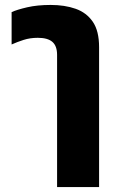

<svg xmlns="http://www.w3.org/2000/svg" viewBox="-20 -551 484 777"><path d="M211 206V-329Q211 -365 192 -381.5Q173 -398 133 -398Q102 -398 75.5 -389.5Q49 -381 27 -371V-502Q49 -512 90 -521.5Q131 -531 185 -531Q242 -531 286 -515.5Q330 -500 355.5 -463Q381 -426 381 -360V206Z"/></svg>

Font: Noto Sans Thai UI ExtBd
Style: Regular
Weight: 800
Designer: Monotype Design Team
Foundry: Monotype Imaging Inc.
Version: Version 2.000